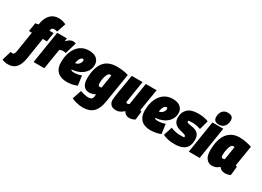

<svg xmlns="http://www.w3.org/2000/svg" viewBox="-129 -1708 3880 2846"><g transform="rotate(30 1811.0 -285.0)"><path d="M-3 220Q-55 220 -106 200L-59 40Q-49 43 -41 44Q-33 45 -27 45Q-12 45 -1 33Q10 21 15 -10L71 -364H21L45 -510L96 -520Q112 -633 168 -691.5Q224 -750 307 -750Q348 -750 379.5 -741.5Q411 -733 438 -720L387 -565Q359 -575 333 -575Q312 -575 299.5 -564.5Q287 -554 282 -520H354L329 -364H257L200 0Q182 111 133.5 165.5Q85 220 -3 220Z M563 -550 555 -497Q590 -532 614.5 -546Q639 -560 663 -560Q676 -560 688 -558Q700 -556 714 -550L656 -354Q644 -357 631 -359Q618 -361 609 -361Q595 -361 581.5 -358Q568 -355 550 -346L494 0H310L397 -550Z M1054 -24Q1013 -6 967 2Q921 10 878 10Q775 10 719 -45Q663 -100 663 -201Q663 -273 680 -337.5Q697 -402 731.5 -452Q766 -502 818.5 -530.5Q871 -559 941 -559Q1028 -559 1073 -519.5Q1118 -480 1118 -416Q1118 -333 1062 -274Q1006 -215 913 -194Q880 -187 851 -185Q858 -170 872.5 -166.5Q887 -163 911 -163Q932 -163 963.5 -168Q995 -173 1031 -187ZM919 -406Q896 -406 877 -376.5Q858 -347 850 -293Q860 -294 868 -297Q901 -307 919.5 -332.5Q938 -358 939 -382Q939 -406 919 -406Z M1082 176 1134 21Q1165 32 1205 41Q1245 50 1275 50Q1303 50 1323.5 37.5Q1344 25 1349 -16L1352 -48Q1327 -33 1297 -26Q1267 -19 1248 -19Q1184 -19 1151.5 -63.5Q1119 -108 1119 -184Q1119 -362 1190.5 -461Q1262 -560 1423 -560Q1456 -560 1494 -556Q1532 -552 1565 -545.5Q1598 -539 1616 -532L1534 -25Q1514 100 1451 160Q1388 220 1278 220Q1230 220 1179 208.5Q1128 197 1082 176ZM1408 -402Q1398 -406 1385 -406Q1364 -406 1347.5 -377.5Q1331 -349 1322 -305.5Q1313 -262 1313 -217Q1313 -171 1345 -171Q1357 -171 1373 -178Z M1721 10Q1663 10 1633.5 -20.5Q1604 -51 1604 -98Q1604 -119 1608 -151Q1612 -183 1620.5 -234Q1629 -285 1642 -362Q1655 -439 1673 -550H1858Q1840 -439 1825.5 -348.5Q1811 -258 1800 -184Q1797 -160 1819 -160Q1836 -160 1853 -171L1914 -550H2099Q2081 -443 2070 -374.5Q2059 -306 2052.5 -267Q2046 -228 2043.5 -210Q2041 -192 2040.5 -187Q2040 -182 2040 -180Q2040 -163 2052 -163Q2053 -163 2056 -163Q2059 -163 2063 -165L2046 -19Q2028 -6 2002.5 2Q1977 10 1951 10Q1915 10 1889 -7.5Q1863 -25 1852 -50Q1819 -19 1788 -4.5Q1757 10 1721 10Z M2487 -24Q2446 -6 2400 2Q2354 10 2311 10Q2208 10 2152 -45Q2096 -100 2096 -201Q2096 -273 2113 -337.5Q2130 -402 2164.5 -452Q2199 -502 2251.5 -530.5Q2304 -559 2374 -559Q2461 -559 2506 -519.5Q2551 -480 2551 -416Q2551 -333 2495 -274Q2439 -215 2346 -194Q2313 -187 2284 -185Q2291 -170 2305.5 -166.5Q2320 -163 2344 -163Q2365 -163 2396.5 -168Q2428 -173 2464 -187ZM2352 -406Q2329 -406 2310 -376.5Q2291 -347 2283 -293Q2293 -294 2301 -297Q2334 -307 2352.5 -332.5Q2371 -358 2372 -382Q2372 -406 2352 -406Z M2523 -32 2571 -181Q2600 -167 2644 -157Q2688 -147 2730 -147Q2768 -147 2786 -147.5Q2804 -148 2804 -158Q2804 -176 2787.5 -184.5Q2771 -193 2744.5 -199Q2718 -205 2688.5 -213.5Q2659 -222 2632.5 -238.5Q2606 -255 2589.5 -284.5Q2573 -314 2573 -363Q2573 -450 2630.5 -505Q2688 -560 2813 -560Q2864 -560 2910 -551Q2956 -542 2985 -529L2942 -373Q2909 -385 2872.5 -392Q2836 -399 2805 -399Q2765 -399 2747 -397.5Q2729 -396 2729 -385Q2729 -368 2745.5 -361.5Q2762 -355 2788.5 -351.5Q2815 -348 2844.5 -341.5Q2874 -335 2900 -320Q2926 -305 2943 -275.5Q2960 -246 2960 -195Q2960 -117 2930 -72.5Q2900 -28 2847.5 -9Q2795 10 2727 10Q2657 10 2609 -1.5Q2561 -13 2523 -32Z M3186 -790Q3276 -790 3276 -709Q3276 -672 3262 -640Q3248 -608 3220 -588.5Q3192 -569 3150 -569Q3060 -569 3060 -651Q3060 -687 3073 -719Q3086 -751 3113.5 -770.5Q3141 -790 3186 -790ZM2967 0 3054 -550H3240L3153 0Z M3590 10Q3519 10 3487 -40Q3461 -15 3432 -2.5Q3403 10 3367 10Q3307 10 3269.5 -36.5Q3232 -83 3232 -171Q3232 -368 3308 -464Q3384 -560 3516 -560Q3573 -560 3630 -548.5Q3687 -537 3728 -523Q3713 -428 3703 -366.5Q3693 -305 3687 -268Q3681 -231 3678 -212.5Q3675 -194 3674 -187Q3673 -180 3673 -179Q3673 -164 3686 -164Q3688 -164 3691 -164Q3694 -164 3697 -165L3680 -12Q3665 -3 3639.5 3.5Q3614 10 3590 10ZM3485 -170 3521 -396Q3515 -398 3508.5 -399Q3502 -400 3496 -400Q3476 -400 3460 -372.5Q3444 -345 3434.5 -299.5Q3425 -254 3425 -200Q3425 -181 3433 -171.5Q3441 -162 3452 -162Q3460 -162 3469 -164.5Q3478 -167 3485 -170Z"/></g></svg>

Font: Georama SemiCondensed Black
Style: Italic
Weight: 900
Width: 4
Italic angle: -9°
Designer: Jean-Baptiste Levee
Foundry: Production Type
Version: Version 1.000